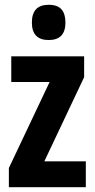

<svg xmlns="http://www.w3.org/2000/svg" viewBox="-20 -847 396 801"><path d="M338 -66H17V-146L187 -505H27V-612H331V-525L165 -174H338ZM183 -827Q220 -827 236.5 -808Q253 -789 253 -753Q253 -680 183 -680Q113 -680 113 -753Q113 -827 183 -827Z"/></svg>

Font: Noto Sans Malayalam UI ExtraCondensed
Style: Bold
Weight: 700
Width: 2
Designer: Jelle Bosma - Monotype Design Team
Foundry: Monotype Imaging Inc.
Version: Version 2.104; ttfautohint (v1.8.4.7-5d5b)